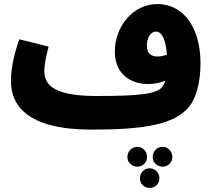

<svg xmlns="http://www.w3.org/2000/svg" viewBox="-20 -619 1057 948"><path d="M432 21C698 21 845 -5 916 -95C948 -136 970 -211 970 -307C970 -474 892 -599 757 -599C636 -599 547 -487 547 -365C547 -250 629 -204 710 -204C737 -204 768 -209 796 -220C792 -207 787 -198 781 -190C754 -155 669 -145 458 -145C254 -145 199 -195 199 -267C199 -306 210 -349 220 -389L75 -425C58 -374 34 -298 34 -219C34 -96 118 21 432 21ZM705 -393C705 -430 722 -463 750 -463C779 -463 799 -425 804 -348C786 -343 769 -340 756 -340C723 -340 705 -360 705 -393ZM658 204C685 204 706 183 706 156C706 128 685 106 658 106C631 106 609 128 609 156C609 183 631 204 658 204ZM783 204C809 204 831 183 831 156C831 128 809 106 783 106C755 106 734 128 734 156C734 183 755 204 783 204ZM719 309C746 309 767 289 767 261C767 234 746 212 719 212C692 212 671 234 671 261C671 289 692 309 719 309Z"/></svg>

Font: Noto Sans Arabic UI SmCn Bk
Style: Regular
Weight: 900
Width: 4
Designer: Monotype Design Team, Nadine Chahine and Nizar Qandah
Foundry: Monotype Imaging Inc.
Version: Version 2.010